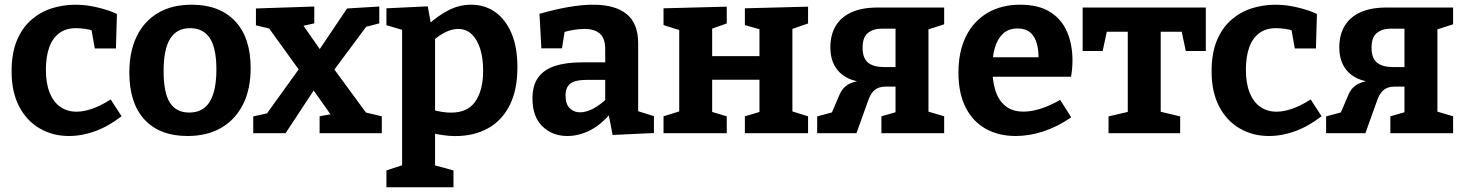

<svg xmlns="http://www.w3.org/2000/svg" viewBox="-20 -566 6225 816"><path d="M273 12Q204 12 148.5 -20.3Q93 -52.7 61.2 -114Q29.3 -175.3 29.3 -262.3Q29.3 -341.3 52.3 -395.3Q75.3 -449.3 114.2 -482.7Q153 -516 201.2 -531Q249.3 -546 300 -546Q348.3 -546 397.2 -533.8Q446 -521.7 477 -506.7L472.7 -360H383L368.3 -442L379.3 -433.7Q364 -440 342.7 -443.2Q321.3 -446.3 302.7 -446.3Q259.7 -446.3 231.2 -424.7Q202.7 -403 188.8 -363.5Q175 -324 175 -270.3Q175 -211.7 191.2 -171.7Q207.3 -131.7 236.8 -111.5Q266.3 -91.3 305 -91.3Q336.3 -91.3 373 -104.3Q409.7 -117.3 450.3 -143.3L496.7 -72Q441 -29 384.8 -8.5Q328.7 12 273 12Z M794.7 -546Q913.3 -546 979.3 -476Q1045.3 -406 1045.3 -276.7Q1045.3 -187.3 1013 -122.7Q980.7 -58 920.7 -23Q860.7 12 776.7 12Q658.7 12 594.2 -57.8Q529.7 -127.7 529.7 -257Q529.7 -347.3 561.2 -411.8Q592.7 -476.3 651.8 -511.2Q711 -546 794.7 -546ZM788 -446.3Q731 -446.3 703.2 -401.5Q675.3 -356.7 675.3 -263.7Q675.3 -171.3 702.2 -129.5Q729 -87.7 784 -87.7Q823.7 -87.7 849 -108Q874.3 -128.3 887 -169.2Q899.7 -210 899.7 -270.3Q899.7 -361.3 871.8 -403.8Q844 -446.3 788 -446.3Z M1056.3 0V-71.3L1139.3 -89.7L1105.3 -71L1261.7 -288.3L1294 -290.7L1455 -530L1592 -538.3V-466.7L1507.3 -444.7L1547.3 -467.3L1394.7 -261.7L1364.7 -259.7L1193.7 0ZM1338.3 0V-71.7L1403 -84L1395.3 -65L1270 -242.3L1108.7 -466L1137.3 -441.7L1067.7 -458.3V-530L1315.7 -538.3V-466.7L1248.7 -451.7L1258.7 -472.7L1368.3 -315.3L1547 -71.7L1523 -90.7L1602.7 -71.7V0Z M1622.3 230V158.3L1707.3 130.3L1689 153.7V-453L1705.3 -434.3L1622.3 -459V-530.7L1798 -539L1813.7 -451.7L1798.3 -460.3Q1845 -502.3 1889.7 -524.2Q1934.3 -546 1982 -546Q2039.7 -546 2083.8 -515.3Q2128 -484.7 2153.5 -425.5Q2179 -366.3 2179 -280.3Q2179 -183.3 2146 -118.3Q2113 -53.3 2053.7 -20.5Q1994.3 12.3 1915.3 12.3Q1891 12.3 1865.2 8.7Q1839.3 5 1811.3 -1L1829 -17V153.7L1814.3 133L1907.3 158.3V230ZM1897 -87.3Q1968 -87.3 2000.7 -135.3Q2033.3 -183.3 2033.3 -266Q2033.3 -320.7 2020.3 -360.2Q2007.3 -399.7 1984 -421.3Q1960.7 -443 1927.3 -443Q1901 -443 1872.2 -428.8Q1843.3 -414.7 1812.3 -385.7L1829 -422.7V-74L1812 -101Q1859.3 -87.3 1897 -87.3Z M2692.2 -71.2 2672.8 -99.4 2759.2 -72.4V-0.6L2583.6 7.6L2565.2 -87.6L2574.8 -84.6Q2535.4 -36.4 2488 -12.2Q2440.6 12 2391.2 12Q2327.2 12 2285.1 -29.2Q2243 -70.4 2243 -146.8Q2243 -203.6 2267.6 -237.1Q2292.2 -270.6 2339 -285.8Q2385.8 -301 2453.2 -301H2561.6L2552.2 -290.4V-356.4Q2552.2 -402.8 2529.6 -422.9Q2507 -443 2463.8 -443Q2442.8 -443 2418.7 -439.2Q2394.6 -435.4 2367 -426.8L2381.4 -442.4L2368.4 -360.6H2280.8L2272.8 -507.2Q2340.6 -526.6 2397.3 -536.3Q2454 -546 2501.2 -546Q2594.4 -546 2643.3 -506.2Q2692.2 -466.4 2692.2 -382ZM2383.6 -160.6Q2383.6 -123.6 2401.2 -106.1Q2418.8 -88.6 2445.6 -88.6Q2471.2 -88.6 2501.1 -104.3Q2531 -120 2558.2 -146.8L2552.2 -123V-237L2562 -226.6H2476Q2424 -226.6 2403.8 -210.6Q2383.6 -194.6 2383.6 -160.6Z M2800 0V-71.7L2893.7 -101L2866.7 -57V-471.3L2902.7 -427L2800 -459.3V-530.7L3068.7 -537.7V-466.3L2976.7 -433.7L3006.7 -474.7V-290L2970.7 -327.3H3244L3207.7 -290V-471.3L3229.7 -435.7L3145.7 -459.3V-530.7L3414.3 -537.7V-466.3L3320.3 -433.7L3347.7 -474.7V-57L3320.7 -101L3414.3 -71.7V0H3145.7V-71.7L3230.7 -97L3207.7 -57V-264.7L3244 -227H2970.7L3006.7 -264.7V-57L2983.7 -97L3068.7 -71.7V0Z M3453 0V-71.3L3530.7 -92.3L3508.7 -72L3547.7 -163Q3562 -196.3 3590.3 -210Q3618.7 -223.7 3659.3 -225L3674.7 -215Q3592 -216.7 3550.5 -256.3Q3509 -296 3509 -364.3Q3509 -418 3531.7 -455.8Q3554.3 -493.7 3599 -513.8Q3643.7 -534 3709 -534H3992.7V-462.7L3912 -436.7L3926 -449V-77L3914.3 -95L3992.7 -71.7V0H3726V-71.7L3797.7 -92.3L3786 -75.7V-210L3797.3 -198H3744.7Q3717 -198 3699.7 -185.3Q3682.3 -172.7 3671.3 -143L3620 0ZM3786 -267V-456L3798.3 -444.3H3728.7Q3692 -444.3 3669 -426.2Q3646 -408 3646 -363.7Q3646 -318.7 3669.2 -299.8Q3692.3 -281 3737.7 -281H3797.3Z M4296.8 12Q4224.2 12 4169.3 -18.7Q4114.4 -49.4 4083.9 -109.5Q4053.4 -169.6 4053.4 -257.2Q4053.4 -347.2 4085.5 -411.7Q4117.6 -476.2 4176.7 -511.1Q4235.8 -546 4316.2 -546Q4394 -546 4442.9 -515.2Q4491.8 -484.4 4514.9 -430.9Q4538 -377.4 4538 -309.6Q4538 -293 4536.6 -276.2Q4535.2 -259.4 4532 -240H4166.2V-322.6H4411.6L4393.8 -310.2Q4394.8 -350 4386.6 -380.4Q4378.4 -410.8 4358.6 -427.9Q4338.8 -445 4304.6 -445Q4265.6 -445 4242 -422.3Q4218.4 -399.6 4207.8 -361.8Q4197.2 -324 4197.2 -277.4Q4197.2 -224 4210.2 -182.1Q4223.2 -140.2 4252.7 -115.9Q4282.2 -91.6 4330.4 -91.6Q4363.6 -91.6 4403.3 -104.2Q4443 -116.8 4485.6 -141.6L4532.6 -67.4Q4474.6 -27.2 4414.5 -7.6Q4354.4 12 4296.8 12Z M4691.3 0V-71.3L4800.3 -96.7L4773 -61.3V-452.7L4803.7 -431H4661.7L4689.7 -458L4666.3 -349.3H4581.3V-534H5104.7V-349.3H5019.7L4997.7 -452.7L5023.3 -431H4884L4913 -452.7V-61.3L4888.7 -96.7L4995.7 -71.3V0Z M5373 12Q5304 12 5248.5 -20.3Q5193 -52.7 5161.2 -114Q5129.3 -175.3 5129.3 -262.3Q5129.3 -341.3 5152.3 -395.3Q5175.3 -449.3 5214.2 -482.7Q5253 -516 5301.2 -531Q5349.3 -546 5400 -546Q5448.3 -546 5497.2 -533.8Q5546 -521.7 5577 -506.7L5572.7 -360H5483L5468.3 -442L5479.3 -433.7Q5464 -440 5442.7 -443.2Q5421.3 -446.3 5402.7 -446.3Q5359.7 -446.3 5331.2 -424.7Q5302.7 -403 5288.8 -363.5Q5275 -324 5275 -270.3Q5275 -211.7 5291.2 -171.7Q5307.3 -131.7 5336.8 -111.5Q5366.3 -91.3 5405 -91.3Q5436.3 -91.3 5473 -104.3Q5509.7 -117.3 5550.3 -143.3L5596.7 -72Q5541 -29 5484.8 -8.5Q5428.7 12 5373 12Z M5616 0V-71.3L5693.7 -92.3L5671.7 -72L5710.7 -163Q5725 -196.3 5753.3 -210Q5781.7 -223.7 5822.3 -225L5837.7 -215Q5755 -216.7 5713.5 -256.3Q5672 -296 5672 -364.3Q5672 -418 5694.7 -455.8Q5717.3 -493.7 5762 -513.8Q5806.7 -534 5872 -534H6155.7V-462.7L6075 -436.7L6089 -449V-77L6077.3 -95L6155.7 -71.7V0H5889V-71.7L5960.7 -92.3L5949 -75.7V-210L5960.3 -198H5907.7Q5880 -198 5862.7 -185.3Q5845.3 -172.7 5834.3 -143L5783 0ZM5949 -267V-456L5961.3 -444.3H5891.7Q5855 -444.3 5832 -426.2Q5809 -408 5809 -363.7Q5809 -318.7 5832.2 -299.8Q5855.3 -281 5900.7 -281H5960.3Z"/></svg>

Font: Bitter Thin
Style: Regular
Weight: 100
Designer: Sol Matas, and Bitter project Authors
Foundry: Sol Matas
Version: Version 2.002